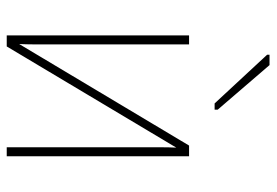

<svg xmlns="http://www.w3.org/2000/svg" viewBox="-142 -658 801 556"><g transform="rotate(90 258.0 -380.5)"><path d="M83 0V-528H109V-117Q109 -94 109 -76Q109 -58 108 -36L402 -528H433V0H407V-410Q407 -433 407 -450.5Q407 -468 408 -491L115 0ZM280 -602 139 -754V-761H169L298 -611V-602Z"/></g></svg>

Font: Noto Sans SemiCondensed Thin
Style: Regular
Weight: 100
Width: 4
Designer: Monotype Design Team
Foundry: Monotype Imaging Inc.
Version: Version 2.013; ttfautohint (v1.8.4.7-5d5b)